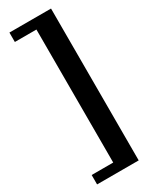

<svg xmlns="http://www.w3.org/2000/svg" viewBox="-254 -847 856 1095"><g transform="rotate(-30 174.0 -300.0)"><path d="M304.5 200H30.5V138H172.5V-738H30.5V-800H304.5Z"/></g></svg>

Font: Big Shoulders
Style: Bold
Weight: 700
Designer: Patric King
Foundry: XO Type Co
Version: Version 2.002